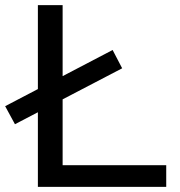

<svg xmlns="http://www.w3.org/2000/svg" viewBox="-29 -725 700 745"><path d="M118 0V-705H214V-84H616V0ZM29 -243 -9 -313 408 -531 445 -460Z"/></svg>

Font: Nunito Sans 7pt SemiExpanded
Style: Regular
Weight: 400
Width: 6
Designer: Vernon Adams
Foundry: Vernon Adams
Version: Version 3.101;gftools[0.9.27]